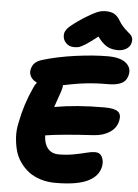

<svg xmlns="http://www.w3.org/2000/svg" viewBox="-66 -1071 831 1155"><g transform="rotate(5 349.0 -493.5)"><path d="M353 -789.1Q322.8 -789.1 303.5 -809.6Q284.2 -830.1 286.1 -859.9Q287.6 -880.4 306.6 -900.6Q325.7 -920.9 394 -966.8Q446.3 -999 471.9 -1010Q497.6 -1021 525.9 -1021Q558.1 -1021 577.9 -1009.3Q597.7 -997.6 611.8 -973.1Q623.5 -953.1 638.4 -937Q653.3 -920.9 664.1 -912.1Q674.8 -903.3 684.1 -894.3Q693.4 -885.3 696.8 -874Q700.2 -862.8 696.8 -847.2Q692.4 -822.8 669.9 -808.3Q647.5 -793.9 617.2 -793.9Q578.6 -793.9 551.3 -809.6Q523.9 -825.2 494.1 -865.2Q450.2 -829.6 422.1 -812.3Q394 -794.9 382.3 -792Q370.6 -789.1 353 -789.1ZM313 34.2Q264.2 34.2 222.7 21.2Q181.2 8.3 151.1 -14.6Q121.1 -37.6 98.6 -69.6Q76.2 -101.6 65.9 -139.6Q55.7 -177.7 53.2 -220.5Q50.8 -263.2 61 -308.1Q82.5 -420.4 129.9 -522.9Q136.2 -540 149.9 -557.1Q123.5 -568.8 112.1 -589.1Q100.6 -609.4 105 -631.8Q110.4 -656.2 124.3 -670.7Q138.2 -685.1 167 -694.8Q258.8 -722.7 367.4 -737.3Q476.1 -752 560.1 -752Q635.7 -752 670.2 -724.1Q704.6 -696.3 696.8 -654.8Q691.9 -631.8 680.4 -617.2Q668.9 -602.5 643.1 -593.8Q617.2 -585 576.2 -585Q557.1 -585 538.6 -584.5Q520 -584 505.1 -583.3Q490.2 -582.5 472.7 -580.8Q455.1 -579.1 444.1 -578.1Q433.1 -577.1 416.3 -574.7Q399.4 -572.3 391.8 -571Q384.3 -569.8 367.9 -566.9Q351.6 -564 346.9 -563Q342.3 -562 325.9 -558.8Q309.6 -555.7 307.1 -555.2Q307.1 -546.9 306.2 -542Q304.2 -530.8 298.6 -513.9Q293 -497.1 282.5 -467.5Q272 -438 266.1 -419.9Q398.9 -443.8 566.9 -443.8Q626.5 -443.8 648.9 -427.2Q671.4 -410.6 663.1 -372.1Q654.3 -328.1 615.2 -302Q576.2 -275.9 521 -272Q319.3 -260.3 227.1 -245.1Q228 -195.8 251.5 -167Q274.9 -138.2 318.8 -138.2Q364.7 -138.2 407.7 -146.2Q450.7 -154.3 482.7 -162.6Q514.6 -170.9 534.2 -170.9Q564.9 -170.9 577.6 -145.5Q590.3 -120.1 584 -87.9Q571.8 -27.8 506.1 3.2Q440.4 34.2 313 34.2Z"/></g></svg>

Font: Shantell Sans Irregular
Style: Italic
Weight: 800
Italic angle: -11.31°
Designer: Stephen Nixon, Anya Danilova, Shantell Martin
Foundry: Arrow Type
Version: Version 1.006;[9816181b4]